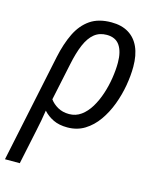

<svg xmlns="http://www.w3.org/2000/svg" viewBox="-152 -623 760 942"><g transform="rotate(15 228.0 -152.0)"><path d="M-35.2 239.7 80.1 -310.1Q95.2 -381.3 120.8 -433.8Q146.5 -486.3 188.7 -515.4Q231 -544.4 296.4 -544.4Q348.1 -544.4 383.5 -522.9Q418.9 -501.5 437.3 -460.7Q455.6 -419.9 455.6 -361.3Q455.6 -316.4 446.8 -265.6Q438 -214.8 419.7 -166Q401.4 -117.2 373.3 -77.4Q345.2 -37.6 306.9 -13.9Q268.6 9.8 219.2 9.8Q177.2 9.8 147.5 -4.6Q117.7 -19 96.7 -42.5Q92.8 -15.6 87.9 10Q83 35.6 76.7 65.4L40 239.7ZM210.9 -55.7Q244.6 -55.7 271.5 -75.2Q298.3 -94.7 318.1 -127.4Q337.9 -160.2 351.1 -200.2Q364.3 -240.2 370.8 -282Q377.4 -323.7 377.4 -360.8Q377.4 -416.5 356.2 -447.8Q335 -479 290 -479Q252.9 -479 227.1 -458Q201.2 -437 183.3 -395.3Q165.5 -353.5 152.8 -291.5L113.3 -104.5Q127.9 -84 152.8 -69.8Q177.7 -55.7 210.9 -55.7Z"/></g></svg>

Font: Open Sans SemiCondensed
Style: Italic
Weight: 400
Width: 4
Italic angle: -12°
Designer: Monotype Design Team
Foundry: Monotype Imaging Inc.
Version: Version 3.000